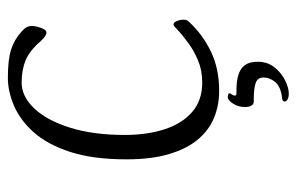

<svg xmlns="http://www.w3.org/2000/svg" viewBox="-153 -411 754 488"><g transform="rotate(-90 224.0 -167.0)"><path d="M237 13Q200 13 168.5 0Q137 -13 113.5 -41Q90 -69 76.5 -114Q63 -159 63 -222Q63 -308 82 -366Q101 -424 132 -458.5Q163 -493 199.5 -508.5Q236 -524 270 -524Q316 -524 341.5 -516Q367 -508 388 -489Q396 -482 399 -476Q402 -470 402 -464Q402 -456 399.5 -447Q397 -438 393.5 -432Q390 -426 385 -426Q377 -426 364 -440Q339 -469 314.5 -479Q290 -489 258 -489Q223 -489 192.5 -457Q162 -425 143.5 -366Q125 -307 125 -227Q125 -170 139.5 -125.5Q154 -81 183.5 -55.5Q213 -30 258 -30Q289 -30 314 -40.5Q339 -51 358 -65Q377 -79 387 -88Q397 -97 400 -100Q403 -103 406 -103Q411 -103 414.5 -94.5Q418 -86 418 -77Q418 -73 417 -70Q416 -67 411 -62Q379 -28 336 -7.5Q293 13 237 13ZM230 190Q221 190 215.5 187Q210 184 210 179Q210 174 218 173Q247 170 259 156Q271 142 271 126Q271 110 256 105.5Q241 101 218 101H210Q203 101 199.5 95Q196 89 196 79Q196 62 204.5 48.5Q213 35 221 35Q224 35 227.5 36Q231 37 231 40Q231 41 228 45Q225 49 225 53Q225 57 232 57H239Q262 57 278 62Q294 67 302.5 78.5Q311 90 311 111Q311 136 297 153.5Q283 171 264 180.5Q245 190 230 190Z"/></g></svg>

Font: Briem Hand Thin
Style: Regular
Weight: 100
Designer: Gunnlaugur SE Briem, Eben Sorkin
Foundry: Sorkin Type Co.
Version: Version 1.003